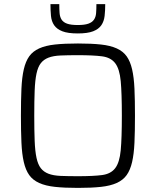

<svg xmlns="http://www.w3.org/2000/svg" viewBox="-20 -908 761 936"><path d="M82 0ZM360 8Q294 8 248 3Q202 -2 171 -16Q140 -30 122.5 -54.5Q105 -79 96 -118Q87 -157 84.5 -212.5Q82 -268 82 -344Q82 -420 84.5 -475.5Q87 -531 96 -570Q105 -609 122.5 -633.5Q140 -658 171 -672Q202 -686 248 -691Q294 -696 360 -696Q426 -696 472 -691Q518 -686 549 -672Q580 -658 597.5 -633.5Q615 -609 624 -570Q633 -531 635.5 -475.5Q638 -420 638 -344Q638 -268 635.5 -212.5Q633 -157 624 -118Q615 -79 597.5 -54.5Q580 -30 549 -16Q518 -2 472 3Q426 8 360 8ZM360 -49Q434 -49 477 -54.5Q520 -60 541.5 -88Q563 -116 568.5 -175.5Q574 -235 574 -344Q574 -453 568.5 -512.5Q563 -572 541.5 -600Q520 -628 477 -633.5Q434 -639 360 -639Q311 -639 275.5 -637.5Q240 -636 216.5 -627Q193 -618 179 -600Q165 -582 158 -549.5Q151 -517 149 -466.5Q147 -416 147 -344Q147 -272 149 -221.5Q151 -171 158 -138.5Q165 -106 179 -88Q193 -70 216.5 -61Q240 -52 275.5 -50.5Q311 -49 360 -49ZM226 -745ZM493 -888Q493 -857 490 -830.5Q487 -804 474 -785Q461 -766 434 -755.5Q407 -745 359 -745Q311 -745 284 -755.5Q257 -766 244 -785Q231 -804 228.5 -830.5Q226 -857 226 -888H269Q269 -863 270.5 -844Q272 -825 280.5 -812Q289 -799 307.5 -792.5Q326 -786 359 -786Q392 -786 410.5 -792.5Q429 -799 438 -812Q447 -825 448.5 -844Q450 -863 450 -888Z"/></svg>

Font: Azeri Sans Light
Style: Regular
Weight: 300
Designer: Hector Gatti & Omnibus-Type (original fonts) / Cristiano Sobral (main changes and remastering)
Version: Version 1.000; ttfautohint (v1.6)